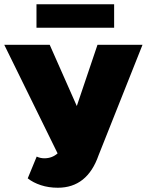

<svg xmlns="http://www.w3.org/2000/svg" viewBox="-25 -868 690 900"><path d="M643 -658 437 -140Q384 12 246 12Q203 12 166.5 0Q130 -12 105 -32L147 -134Q164 -126 183 -126Q219 -126 245 -149L-5 -658H208L335 -371L432 -658ZM146 -848H510V-738H146Z"/></svg>

Font: Ysabeau Heavy
Style: Regular
Weight: 800
Designer: Christian Thalmann (Catharsis Fonts)
Version: Version 0.003